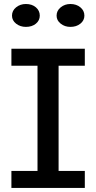

<svg xmlns="http://www.w3.org/2000/svg" viewBox="-20 -926 474 946"><path d="M164.8 -49.3V-639.6H268.7V-49.3ZM36.2 0V-83.8H397.9V0ZM36.2 -602.2V-686H397.9V-602.2ZM326.8 -793.5Q299.3 -793.5 279.1 -809.4Q258.8 -825.3 258.8 -848.9Q258.8 -873.5 279.1 -889.9Q299.3 -906.3 326.8 -906.3Q356.4 -906.3 376.1 -889.9Q395.8 -873.5 395.8 -848.9Q395.8 -825.3 376.1 -809.4Q356.4 -793.5 326.8 -793.5ZM107.6 -793.5Q79.6 -793.5 59.3 -809.4Q39.1 -825.3 39.1 -848.9Q39.1 -873.5 59.3 -889.9Q79.6 -906.3 107.6 -906.3Q137.7 -906.3 156.9 -889.9Q176 -873.5 176 -848.9Q176 -825.3 156.9 -809.4Q137.7 -793.5 107.6 -793.5Z"/></svg>

Font: BioRhyme ExtraBold
Style: Regular
Weight: 800
Designer: Aoife Mooney
Foundry: Aoife Mooney Type
Version: Version 1.600;gftools[0.9.33]